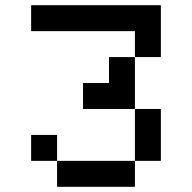

<svg xmlns="http://www.w3.org/2000/svg" viewBox="-20 -720 740 740"><path d="M600 -500V-700H100V-600H500V-500ZM100 -100H200V-200H100ZM200 0H500V-100H200ZM300 -300H500V-500H400V-400H300ZM500 -100H600V-300H500Z"/></svg>

Font: FT88
Style: Regular
Weight: 400
Designer: Ange Degheest & Mandy Elbé
Foundry: Velvetyne Type Foundry
Version: Version 1.000;FEAKit 1.0